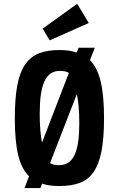

<svg xmlns="http://www.w3.org/2000/svg" viewBox="-20 -958 619 999"><path d="M473.3 -709.6H388.6L379.1 -684.9Q358.9 -691.6 336.7 -694.6Q314.6 -697.7 288.6 -697.7Q227.4 -697.7 183.6 -680.9Q139.9 -664 111.5 -623.4Q83.1 -582.7 70.1 -514.4Q57.1 -446.1 57.1 -342.3Q57.1 -223.3 74.6 -151Q92.1 -78.7 131.1 -41L107.6 20.4H190.1L199 -2.4Q218.9 4.3 241.1 7.1Q263.4 10 289.7 10Q351.1 10 395.3 -6.5Q439.4 -23 467.1 -63.4Q494.9 -103.9 508.1 -171.6Q521.3 -239.4 521.3 -342Q521.3 -461.6 503.8 -534.4Q486.3 -607.1 448 -645.1ZM291.7 -589.1Q304 -589.1 315.9 -587.1Q327.9 -585 338.4 -578.9L198.6 -216.1Q193.4 -241.3 190 -279.5Q186.6 -317.7 186.6 -365.1Q186.6 -422 192.4 -464.1Q198.1 -506.1 210.9 -534Q223.6 -561.9 243.5 -575.5Q263.4 -589.1 291.7 -589.1ZM287.4 -98.6Q275.1 -98.6 263.1 -100.6Q251 -102.7 240.4 -109.1L379.9 -468.6Q385 -444.1 388.8 -406.1Q392.6 -368.1 392.6 -318.7Q392.6 -263.6 386.9 -222.2Q381.3 -180.9 368.7 -153.5Q356.1 -126.1 336.1 -112.4Q316 -98.6 287.4 -98.6ZM238.7 -748.1 441.9 -838.3 381.6 -938.4 202 -809Z"/></svg>

Font: Secuela Black
Style: Regular
Weight: 900
Designer: Fernando Haro
Foundry: deFharo
Version: Version 1.704